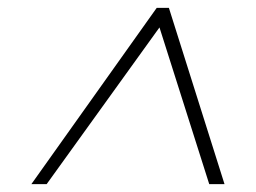

<svg xmlns="http://www.w3.org/2000/svg" viewBox="-20 -720 653 490"><path d="M387 -650 99 -250H60L380 -700H411L553 -250H514Z"/></svg>

Font: Albert Sans ExtraLight
Style: Italic
Weight: 250
Italic angle: -11.25°
Designer: Andreas Rasmussen
Foundry: a.Foundry
Version: Version 1.025